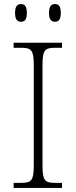

<svg xmlns="http://www.w3.org/2000/svg" viewBox="-20 -924 374 944"><path d="M250 -817C268 -817 279 -827 279 -861C279 -894 268 -904 250 -904C233 -904 221 -894 221 -861C221 -827 233 -817 250 -817ZM83 -817C101 -817 112 -827 112 -861C112 -894 101 -904 83 -904C66 -904 54 -894 54 -861C54 -827 66 -817 83 -817ZM47 0H285V-25H251C202 -25 189 -35 189 -109V-605C189 -679 202 -689 251 -689H285V-714H47V-689H84C133 -689 146 -679 146 -605V-109C146 -35 133 -25 84 -25H47Z"/></svg>

Font: Noto Serif Sinhala ExtraLight
Style: Regular
Weight: 200
Designer: Jelle Bosma - Monotype Design Team
Foundry: Monotype Imaging Inc.
Version: Version 2.007